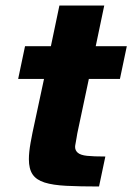

<svg xmlns="http://www.w3.org/2000/svg" viewBox="-20 -678 481 698"><path d="M340 0Q270 0 221 -2.5Q172 -5 142 -14.5Q112 -24 98.5 -44Q85 -64 85 -99Q85 -112 86.5 -126.5Q88 -141 91 -158Q94 -175 98 -195L140 -391H46L71 -510H165L196 -658H359L328 -510H441L416 -391H303L261 -193Q260 -188 258.5 -178Q257 -168 255 -158Q253 -148 253 -144Q253 -131 263 -122.5Q273 -114 296.5 -111.5Q320 -109 363 -109Z"/></svg>

Font: Saira Thin
Style: Bold Italic
Weight: 700
Italic angle: -12°
Version: Version 1.101